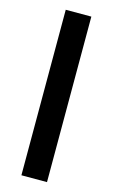

<svg xmlns="http://www.w3.org/2000/svg" viewBox="-119 -809 503 855"><g transform="rotate(15 133.0 -381.5)"><path d="M191 0H73V-763H191Z"/></g></svg>

Font: Open Sauce One Medium
Style: Regular
Weight: 500
Designer: Alfredo Marco Pradil
Foundry: Creative Sauce Fz LLC
Version: Version 1.477